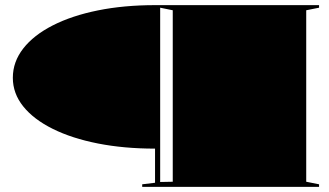

<svg xmlns="http://www.w3.org/2000/svg" viewBox="-20 -728 1283 748"><path d="M1223 -708V-698L1173 -688V-20L1223 -10V0H534V-10L584 -16V-149Q463 -149 361.5 -169Q260 -189 185.5 -226Q111 -263 70.5 -313.5Q30 -364 30 -425Q30 -487 70.5 -539Q111 -591 185.5 -629Q260 -667 361.5 -687.5Q463 -708 584 -708ZM604 -698V-19L653 -20V-688Z"/></svg>

Font: Kalnia Expanded
Style: Bold
Weight: 700
Width: 7
Designer: Frida Medrano
Foundry: Frida Medrano
Version: Version 1.105